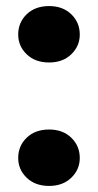

<svg xmlns="http://www.w3.org/2000/svg" viewBox="-20 -605 324 633"><path d="M142 8Q96 8 68 -19Q40 -46 40 -84Q40 -124 68 -151Q96 -178 142 -178Q187 -178 215 -151Q243 -124 243 -84Q243 -46 215 -19Q187 8 142 8ZM142 -399Q96 -399 68 -426Q40 -453 40 -491Q40 -531 68 -558Q96 -585 142 -585Q187 -585 215 -558Q243 -531 243 -491Q243 -453 215 -426Q187 -399 142 -399Z"/></svg>

Font: Poppins
Style: Bold
Weight: 700
Designer: Ninad Kale (Devanagari), Jonny Pinhorn (Latin)
Version: Version 5.002